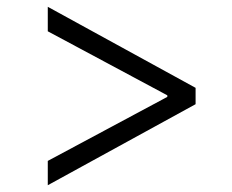

<svg xmlns="http://www.w3.org/2000/svg" viewBox="-20 -568 686 567"><path d="M557.6 -260.3 121.1 -21V-92.8L477.5 -283.7L474.1 -277.8V-291L477.5 -284.7L121.1 -475.6V-547.9L557.6 -308.6Z"/></svg>

Font: Inter 17pt Light
Style: Regular
Weight: 300
Version: Version 4.001;git-66647c0bb